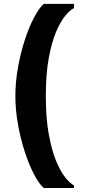

<svg xmlns="http://www.w3.org/2000/svg" viewBox="-20 -801 503 988"><path d="M360.8 166.5H205.1Q179.7 144 154.1 94.2Q128.4 44.4 106.9 -22Q85.4 -88.4 72.3 -162.1Q59.1 -235.8 59.1 -306.6Q59.1 -378.4 72.3 -452.4Q85.4 -526.4 106.9 -593Q128.4 -659.7 154.3 -709.2Q180.2 -758.8 205.1 -781.2H360.8V-759.3Q341.8 -750.5 316.9 -721.2Q292 -691.9 269 -638.2Q246.1 -584.5 231 -502.7Q215.8 -420.9 215.8 -306.6Q215.8 -192.9 231 -110.1Q246.1 -27.3 269 27.8Q292 83 316.9 113.5Q341.8 144 360.8 152.8Z"/></svg>

Font: Comme Black
Style: Regular
Weight: 900
Version: Version 1.000;gftools[0.9.27]